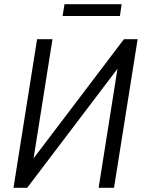

<svg xmlns="http://www.w3.org/2000/svg" viewBox="-20 -891 682 911"><path d="M44 0 156 -705H229L134 -106L113 -105L568 -705H633L521 0H448L543 -600L565 -601L109 0ZM277 -815 286 -871H557L549 -815Z"/></svg>

Font: Nunito Sans 10pt Condensed
Style: Italic
Weight: 400
Width: 3
Italic angle: -9°
Designer: Vernon Adams
Foundry: Vernon Adams
Version: Version 3.101;gftools[0.9.27]